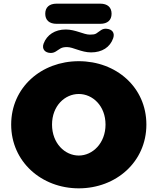

<svg xmlns="http://www.w3.org/2000/svg" viewBox="-20 -1016 860 1048"><path d="M410 12C614 12 779 -133 779 -336C779 -540 614 -682 410 -682C206 -682 41 -539 41 -336C41 -134 206 12 410 12ZM410 -167C334 -167 264 -234 264 -336C264 -438 334 -503 410 -503C486 -503 556 -438 556 -336C556 -235 486 -167 410 -167ZM289 -886H527C567 -886 589 -906 589 -941C589 -976 567 -996 527 -996H289C249 -996 227 -976 227 -941C227 -906 249 -886 289 -886ZM255 -727C279 -726 290 -740 311 -752C320 -757 331 -759 346 -759C379 -759 424 -730 477 -730C537 -730 581 -758 598 -808C608 -838 591 -857 561 -859C537 -861 527 -847 505 -833C497 -828 485 -827 470 -827C437 -827 392 -855 339 -855C280 -855 236 -826 218 -778C207 -748 226 -728 255 -727Z"/></svg>

Font: SN Pro Black
Style: Regular
Weight: 900
Designer: Tobias Whetton
Foundry: Supernotes
Version: Version 1.001;Glyphs 3.2 (3249)